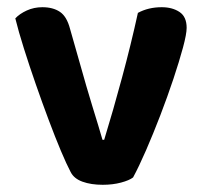

<svg xmlns="http://www.w3.org/2000/svg" viewBox="-20 -509 571 538"><path d="M433.1 -488.8Q462.9 -488.8 482.9 -475.5Q503 -462.2 503 -431Q503 -413.8 492.7 -375.6Q482.4 -337.5 465.9 -287.9Q449.3 -238.2 429.2 -185.8Q409.1 -133.5 389.1 -87.6Q369.1 -41.7 352.9 -11.8Q342.3 -3.6 319.1 2.6Q296 8.8 267.8 8.8Q235.1 8.8 211.1 0.1Q187.1 -8.6 177.9 -27.1Q166.9 -47.8 150.8 -85.9Q134.7 -124.1 116.5 -172.7Q98.2 -221.4 80.2 -273.2Q62.2 -324.9 47 -373.1Q31.8 -421.2 22.9 -457.5Q34.9 -470.4 55 -479.6Q75.2 -488.8 98.6 -488.8Q128.6 -488.8 147.9 -475.8Q167.1 -462.9 176.2 -428.4L221.9 -267.9Q229.9 -240.7 238.6 -212Q247.4 -183.3 255 -158.5Q262.7 -133.8 267.2 -117.2H271.9Q297 -199 322 -291.8Q347.1 -384.6 366.4 -472.9Q395.7 -488.8 433.1 -488.8Z"/></svg>

Font: Baloo Bhaina 2
Style: Regular
Weight: 400
Designer: Yesha Goshar, Manish Minz, Shuchita Grover and Ek Type
Foundry: Ek Type
Version: Version 1.700